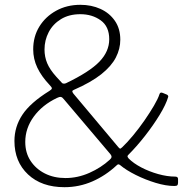

<svg xmlns="http://www.w3.org/2000/svg" viewBox="-20 -773 780 798"><path d="M314 -753Q360 -753 397.5 -736Q435 -719 457.5 -686.5Q480 -654 480 -608Q480 -570 461.5 -534Q443 -498 401 -464.5Q359 -431 288 -400Q281 -397 280.5 -394Q280 -391 285 -384L473 -160Q478 -155 479.5 -155Q481 -155 488 -161Q509 -181 533.5 -210.5Q558 -240 580.5 -272.5Q603 -305 620 -334Q637 -363 643 -382Q646 -391 656 -387L673 -380Q676 -379 678 -376Q680 -373 679 -370Q670 -339 643.5 -295.5Q617 -252 582.5 -208Q548 -164 513 -129Q509 -125 510 -122Q511 -119 515 -114Q535 -94 567.5 -77Q600 -60 637.5 -49.5Q675 -39 708 -39Q720 -39 720 -29V-14Q720 -6 717 -3Q714 0 704 0Q670 0 627 -13Q584 -26 544 -46Q504 -66 479 -87Q475 -90 472 -90Q469 -90 465 -86Q419 -43 364 -19Q309 5 248 5Q153 5 96.5 -48Q40 -101 40 -187Q40 -246 73 -296Q106 -346 185 -395Q195 -401 195.5 -405.5Q196 -410 186 -420Q152 -456 135 -492Q118 -528 118 -568Q118 -621 143.5 -662.5Q169 -704 213.5 -728.5Q258 -753 314 -753ZM314 -714Q267 -714 233.5 -693.5Q200 -673 182.5 -639.5Q165 -606 165 -567Q165 -537 176 -510.5Q187 -484 214 -454L237 -429Q239 -426 244 -425.5Q249 -425 254 -427Q352 -474 393 -516.5Q434 -559 434 -610Q434 -663 398.5 -688.5Q363 -714 314 -714ZM245 -361Q239 -369 233 -370Q227 -371 217 -366Q156 -337 120.5 -288.5Q85 -240 85 -183Q85 -138 107 -104.5Q129 -71 166.5 -52Q204 -33 252 -33Q303 -33 351.5 -54.5Q400 -76 436 -109Q443 -115 443.5 -120.5Q444 -126 439 -132L245 -361Z"/></svg>

Font: Libre Franklin Thin Thin
Style: Regular
Weight: 250
Version: Version 3.000